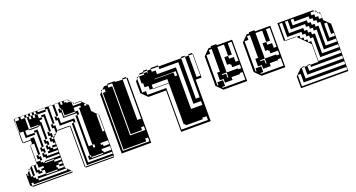

<svg xmlns="http://www.w3.org/2000/svg" viewBox="-40 -1039 2832 1526"><g transform="rotate(-20 1376.0 -276.0)"><path d="M267 -552V-550H283V-536H347V-520H275V-528H267V-550H251V-552ZM585 -500 581 -504H563V-488H635V-500ZM667 -456V-468L663 -472H651V-456ZM139 -408V-392H203V-376H123V-408ZM731 -216V-354L725 -360H715V-216ZM171 -168V-184H155V-216H171V-200H187V-168ZM667 -216V-168H731V-152H651V-216H635V-144H659V-136H667V-120H683V-104H731V-136H667V-120H683V-104H659V-136H635V-144H619V-456H651V-408H667V-456H679L683 -452V-392H693L699 -386V-200H731V-184H683V-216ZM43 -72H35V-88H43ZM331 -88V-104H275V-120H299V-88ZM135 -150H123V-104H139V-88H155V-72H123V-88H107V-150H123V-152H135ZM659 -48V-56H563V-72H555V-56H563V-48ZM299 -72V-88H275V-72H283V-56H275V-72H283V-56H331V-72ZM43 -40H35V-56H43ZM427 -408V-392H539V-360H523V-24H731V-40H539V-72H555V-168H571V-144H603V-120H619V-144H603V-456H619V-472H563V-440H587V-408H571V-360H555V-408H571V-424H459V-472H443V-504H459V-550H427V-552H539V-546L549 -536H555V-530L557 -528H563V-522L565 -520H571V-514L581 -504H635V-500L663 -472H667V-468L679 -456H683V-452L685 -450V-400L693 -392H699V-386L725 -360H731V-354L735 -350V0H731V-8H507V-360H523V-376H411V-408ZM43 -40V-24H35V-40ZM491 -550H475V-528H491ZM555 -520V-528H539V-520ZM571 -504V-514L565 -520H563V-522L557 -528H555V-530L549 -536H539V-546L535 -550H507V-536H523V-528H539V-520H563V-504ZM379 -456H363V-504H379ZM563 -432V-440H475V-488H467V-504H459V-488H467V-432ZM379 -456V-408H363V-456ZM427 -408H411V-424H395V-456H411V-550H379V-504H363V-536H347V-550H283V-552H411V-550H427V-456H411V-440H427ZM667 -360H651V-408H667ZM283 -360H267V-408H283ZM667 -312H651V-360H667ZM283 -360V-312H267V-360ZM571 -312H555V-360H571ZM139 -408H123V-432H91V-528H85V-550H91V-528H123V-550H91V-552H171V-550H187V-528H203V-504H219V-528H203V-550H187V-552H203V-550H219V-528H235V-504H251V-528H235V-550H219V-552H235V-550H251V-528H267V-520H275V-504H331V-360H315V-344H331V-312H315V-328H299V-360H315V-488H299V-504H275V-488H299V-472H275V-456H283V-408H267V-432H251V-440H187V-528H171V-550H139V-528H171V-432H251V-424H171V-432H139ZM155 -312V-320L171 -336V-312ZM667 -264H651V-312H667ZM571 -264H555V-312H571ZM187 -264H171V-312H147L155 -320V-344H91V-350H85V-432H83V-528H85V-432H91V-350H155V-360H187ZM667 -216H651V-264H667ZM571 -216H555V-264H571ZM187 -264V-216H171V-264ZM219 -264V-248H235V-216H219V-232H203V-264H219V-392H203V-408H235V-264ZM571 -168H555V-216H571ZM155 -120V-136H171V-120ZM43 -56H35V-72H43ZM75 -72V-136H71L85 -150H91V-152H107V-150H91V-72ZM731 -56V-88H659V-72H667V-56H659V-72H667V-56ZM59 -24V-40H75V-24ZM43 -88V-104H39L59 -124V-136H71L59 -124V-72H75V-56H91V-40H107V-24H347V-38L345 -40H107V-56H179V-48H275V-56H179V-88H155V-104H179V-120H139V-152H135V-300L139 -304V-312H147L139 -304V-168H171V-152H187V-144H203V-136H275V-120H331V-136H275V-144H203V-152H331V-168H219V-184H203V-216H219V-200H235V-184H331V-200H251V-216H267V-232H251V-264H267V-280H251V-312H267V-296H283V-264H267V-248H283V-232H299V-216H331V-232H299V-248H331V-264H315V-280H299V-312H315V-296H331V-312H347V-328H363V-376H347V-408H363V-392H379V-344L335 -300V-50L345 -40H347V-38L377 -8H379V-6L385 0H379V-6L377 -8H59V-24H43V-8H35V-24H43V0H379V8H43V0H35V-8H27V-104H39L35 -100V-88ZM731 8H491V0H485V-344H379L385 -350H485V-344H491V0H731Z M1014 -24H822V-504H846V-528H826L848 -550H878V-528H910V-112H1038V-144H1014V-120H918V-550H878V-560H942V-552H966V-550H1006V-208H1038V-550H1006V-560H1038V-550H1048V0H798V-500L814 -516V-528H826L814 -516V-16H1038V-48H1014Z M1405 -432H1425V-468H1245V-464H1405ZM1341 -432H1209V-400H1341ZM1497 -36H1353V-48H1341V-396H1209V-400H1181V-432H1149V-468H1137V-528H1129L1137 -536V-540H1141L1137 -536V-528H1181V-540H1141L1151 -550H1181V-540H1209V-528H1213V-550H1181V-560H1213V-550H1245V-528H1277V-496H1437V-144H1533V-176H1469V-528H1309V-550H1245V-560H1309V-550H1501V-208H1533V-550H1501V-560H1533V-550H1565V-368H1597V-550H1565V-560H1597V-550H1601V-350H1551V0H1301V-350H1151L1101 -400V-500L1117 -516V-528H1129L1117 -516V-400H1149V-368H1309V-16H1533V-48H1497Z M1732 -200 1708 -224H1706V-226L1682 -250V-500L1732 -550H1754V-560H1802V-550H1932V-200ZM1858 -440V-416H1898V-376H1922V-536H1890V-440ZM1922 -344H1858V-368H1850V-376H1826V-440H1802V-320H1762V-312H1794V-280H1802V-320H1898V-312H1922ZM1698 -248H1706V-272H1754V-248H1762V-280H1730V-344H1754V-536H1730V-504H1698ZM1858 -440V-536H1802V-440ZM1754 -224H1730V-216H1922V-280H1898V-272H1826V-248H1754Z M2055 -200 2031 -224H2029V-226L2005 -250V-500L2055 -550H2077V-560H2125V-550H2255V-200ZM2181 -440V-416H2221V-376H2245V-536H2213V-440ZM2245 -344H2181V-368H2173V-376H2149V-440H2125V-320H2085V-312H2117V-280H2125V-320H2221V-312H2245ZM2021 -248H2029V-272H2077V-248H2085V-280H2053V-344H2077V-536H2053V-504H2021ZM2181 -440V-536H2125V-440ZM2077 -224H2053V-216H2245V-280H2221V-272H2149V-248H2077Z M2663 -468V-502L2649 -516H2639V-526L2625 -540H2591V-516H2615V-492H2639V-468ZM2711 -300V-324H2687V-420H2663V-300ZM2711 -252V-276H2639V-444H2615V-468H2591V-492H2567V-516H2447V-540H2423V-492H2543V-468H2567V-444H2591V-420H2615V-252ZM2711 -204V-228H2591V-396H2567V-420H2543V-444H2519V-468H2399V-540H2375V-444H2495V-420H2519V-396H2543V-372H2567V-204ZM2711 -156V-180H2543V-348H2519V-372H2495V-396H2471V-420H2351V-540H2327V-400H2415L2419 -396H2447V-372H2471V-348H2495V-324H2519V-156ZM2711 -60V-84H2399V-150H2423V-156H2447V-150H2423V-108H2711V-132H2447V-150H2515V-300L2419 -396H2327V-400H2315V-550H2615L2625 -540H2639V-526L2649 -516H2663V-502L2665 -500V-450L2715 -400V0H2315V-100L2365 -150H2375V-156H2399V-150H2375V-60ZM2711 -12V-36H2351V-108H2327V-12Z"/></g></svg>

Font: Rubik Broken Fax
Style: Regular
Weight: 400
Designer: Hubert and Fischer, NaN
Foundry: Hubert and Fischer, NaN
Version: Version 2.201